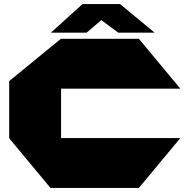

<svg xmlns="http://www.w3.org/2000/svg" viewBox="-20 -920 902 940"><path d="M227 0 25 -243V-244H862V-243L660 0ZM25 -244V-523L278 -730H279V-244ZM279 -486V-730H660L862 -487V-486ZM559 -760 415 -867 568 -900 736 -761V-760ZM230 -760V-761L384 -900H568L404 -760Z"/></svg>

Font: Foldit Black
Style: Regular
Weight: 900
Version: Version 1.003